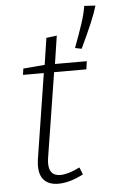

<svg xmlns="http://www.w3.org/2000/svg" viewBox="-55 -809 514 854"><g transform="rotate(-5 202.0 -382.0)"><path d="M195 -489 135 -111Q133 -99 133 -87Q133 -31 183 -31Q218 -31 270 -57L283 -25Q222 7 171 7Q131 7 109 -14.5Q87 -36 87 -79Q87 -89 89 -107L149 -489H56L60 -517L156 -525L174 -644L221 -650L202 -525H344L339 -489ZM297 -588Q321 -652 335 -694.5Q349 -737 354 -771L404 -768Q388 -711 326 -582Z"/></g></svg>

Font: Bitter Pro Light
Style: Italic
Weight: 300
Italic angle: -9°
Designer: Sol Matas, and Bitter project Authors
Foundry: Sol Matas
Version: Version 1.010